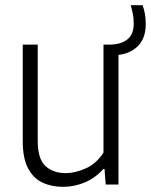

<svg xmlns="http://www.w3.org/2000/svg" viewBox="-20 -714 584 743"><path d="M224 9Q179.5 9 144.2 -7.5Q109 -24 88.5 -62.8Q68 -101.5 68 -168V-541.5H126V-169.5Q126 -98.5 156.2 -71.2Q186.5 -44 234.5 -44Q269.5 -44 311 -62Q352.5 -80 380.5 -123.5V-541.5H405.5Q446.5 -541.5 472 -560.8Q497.5 -580 497.5 -623Q497.5 -643 494.2 -659.5Q491 -676 486 -694H532Q538 -676 541 -659.5Q544 -643 544 -621Q544 -567.5 515 -537.2Q486 -507 438.5 -501.5V0H389L384.5 -60H380Q348.5 -25 308 -8Q267.5 9 224 9Z"/></svg>

Font: Encode Sans SmCnd Lt
Style: Regular
Weight: 300
Width: 4
Designer: Multiple Designers
Foundry: Impallari Type
Version: Version 3.002; ttfautohint (v1.8.3) -l 8 -r 50 -G 200 -x 14 